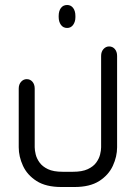

<svg xmlns="http://www.w3.org/2000/svg" viewBox="-20 -574 543 769"><path d="M249 -462Q233 -462 224 -474.5Q215 -487 215 -506V-510Q215 -530 224 -542Q233 -554 249 -554Q264 -554 273 -542Q282 -530 282 -510V-505Q282 -487 273 -474.5Q264 -462 249 -462ZM278 175H226Q164 175 126.5 151Q89 127 72 90Q55 53 55 16V-219Q55 -236 64.5 -246.5Q74 -257 87 -257Q101 -257 110 -246.5Q119 -236 119 -219V16Q119 28 123 44.5Q127 61 138.5 77Q150 93 172 103.5Q194 114 231 114H272Q309 114 331.5 103.5Q354 93 365.5 77Q377 61 381 44.5Q385 28 385 16V-350Q385 -367 394.5 -377.5Q404 -388 417 -388Q431 -388 440 -377.5Q449 -367 449 -350V16Q449 53 432 90Q415 127 377.5 151Q340 175 278 175Z"/></svg>

Font: Beiruti
Style: Regular
Weight: 400
Version: Version 1.00